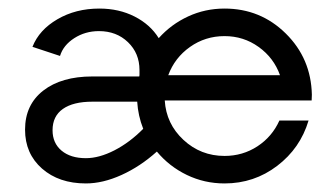

<svg xmlns="http://www.w3.org/2000/svg" viewBox="-20 -425 791 453"><path d="M715.8 -201.7 715.3 -188H368.7Q372.1 -132.8 412.8 -95Q453.6 -57.1 509.8 -57.1Q552.7 -57.1 587.4 -79.8Q622.1 -102.5 639.2 -140.6H708Q688.5 -75.2 634 -33.7Q579.6 7.8 509.8 7.8Q462.4 7.8 420.9 -12.2Q379.4 -32.2 350.1 -67.4Q311 -32.2 266.8 -12.2Q222.7 7.8 182.6 7.8Q119.1 7.8 79.1 -27.3Q39.1 -62.5 39.1 -119.1Q39.1 -177.7 82 -211.2Q125 -244.6 197.8 -244.6H308.6Q308.6 -245.1 308.8 -246.1Q309.1 -247.1 309.1 -247.6V-259.8Q309.1 -299.3 282 -325.4Q254.9 -351.6 213.4 -351.6Q181.2 -351.6 155.3 -335Q129.4 -318.4 121.6 -293L56.6 -314.5Q72.3 -354.5 115.5 -379.6Q158.7 -404.8 214.4 -404.8Q260.7 -404.8 297.6 -386Q334.5 -367.2 354.5 -335Q383.8 -367.7 423.8 -386.2Q463.9 -404.8 509.8 -404.8Q594.7 -404.8 654.3 -345.9Q713.9 -287.1 715.8 -201.7ZM509.8 -339.8Q464.4 -339.8 428.2 -314.2Q392.1 -288.6 377 -247.6H640.6Q626 -288.6 590.3 -314.2Q554.7 -339.8 509.8 -339.8ZM182.6 -51.8Q213.9 -51.8 250 -70.3Q286.1 -88.9 317.9 -121.1Q305.7 -151.9 303.7 -185.1H197.8Q152.8 -185.1 128.4 -168Q104 -150.9 104 -117.7Q104 -87.4 125.2 -69.6Q146.5 -51.8 182.6 -51.8Z"/></svg>

Font: Now
Style: Regular
Weight: 400
Designer: Alfredo Marco Pradil
Foundry: Alfredo Marco Pradil
Version: Version 1.200;hotconv 1.0.109;makeotfexe 2.5.65596